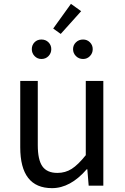

<svg xmlns="http://www.w3.org/2000/svg" viewBox="-20 -963 647 996"><path d="M250 13Q85 13 85 -199V-543H176V-210Q176 -134 200 -100Q224 -66 278 -66Q319 -66 352 -87Q385 -108 425 -158V-543H516V0H440L433 -85H430Q345 13 250 13ZM195 -657Q174 -657 159.5 -672Q145 -687 145 -708Q145 -729 159 -743.5Q173 -758 195 -758Q217 -758 231.5 -743.5Q246 -729 246 -708Q246 -687 231.5 -672Q217 -657 195 -657ZM295 -787 256 -815 348 -943 401 -905ZM411 -657Q389 -657 374 -672Q359 -687 359 -708Q359 -729 374 -743.5Q389 -758 411 -758Q432 -758 446.5 -743.5Q461 -729 461 -708Q461 -687 446.5 -672Q432 -657 411 -657Z"/></svg>

Font: Noto Sans SC
Style: Regular
Weight: 400
Designer: Ryoko NISHIZUKA  (kana, bopomofo & ideographs); Paul D. Hunt (Latin, Greek & Cyrillic); Sandoll Communications , Soo-you
Foundry: Adobe
Version: Version 2.002;hotconv 1.0.116;makeotfexe 2.5.65601